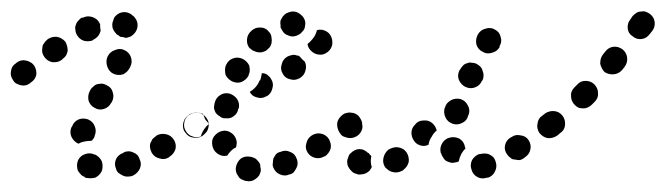

<svg xmlns="http://www.w3.org/2000/svg" viewBox="-42 -304 1211 349"><path d="M122 20Q127 20 131 19Q135 17 138 14Q141 11 143 7Q146 -2 143 -11Q139 -19 131 -23Q130 -23 130 -23Q122 -27 113 -24Q104 -21 100 -13Q98 -8 98 -4Q98 0 99 5Q101 9 104 12Q107 16 111 17Q112 18 113 19Q118 20 122 20ZM212 3Q216 -6 212 -14Q211 -18 208 -22Q205 -25 200 -27Q196 -29 192 -29Q187 -29 183 -27L182 -26Q173 -23 169 -15Q165 -6 169 3Q170 7 173 10Q177 13 181 15Q185 17 189 17Q194 17 198 16L200 15Q208 11 212 3ZM266 -19Q274 -24 277 -33Q279 -42 274 -50Q269 -58 260 -60Q251 -62 243 -58L242 -57Q238 -54 235 -51Q233 -47 231 -43Q230 -39 231 -34Q232 -30 234 -26Q239 -18 248 -16Q257 -13 265 -18ZM88 -55Q84 -64 88 -73L89 -74Q92 -83 101 -87Q109 -90 118 -87Q127 -83 130 -75Q134 -66 130 -57V-56Q129 -53 127 -51Q126 -49 124 -48Q124 -48 124 -48Q114 -48 105 -45Q103 -44 101 -43Q101 -43 101 -43Q100 -43 100 -43Q92 -47 88 -55ZM334 -65Q336 -68 337 -73Q338 -77 337 -82Q336 -86 333 -90Q328 -97 319 -99Q309 -100 302 -95L300 -94Q297 -92 294 -88Q292 -84 291 -80Q290 -75 291 -71Q292 -66 295 -63Q300 -55 309 -54Q318 -52 326 -57L327 -58Q331 -61 334 -65ZM119 -121Q122 -112 130 -108Q138 -103 147 -106Q156 -109 160 -117L161 -118Q166 -127 163 -136Q161 -145 152 -149Q149 -151 144 -152Q140 -152 135 -151Q131 -150 128 -147Q124 -144 122 -140L121 -138Q117 -130 119 -121ZM5 -149Q1 -148 -4 -149Q-8 -150 -12 -152Q-16 -154 -18 -158Q-24 -166 -22 -175Q-21 -184 -13 -189L-12 -190Q-8 -193 -4 -194Q1 -195 5 -194Q10 -193 13 -191Q17 -189 20 -185Q25 -177 24 -168Q22 -159 14 -154L13 -153Q9 -150 5 -149ZM153 -183Q156 -174 164 -170Q173 -166 182 -169Q190 -173 194 -181L195 -183Q199 -191 196 -200Q193 -209 184 -213Q176 -217 167 -213Q158 -210 154 -202L153 -200Q150 -192 153 -183ZM78 -203Q80 -207 81 -211Q81 -216 80 -220Q79 -224 77 -228Q71 -235 62 -237Q53 -238 45 -233L44 -232Q40 -229 38 -225Q35 -222 35 -217Q34 -213 35 -208Q36 -204 39 -200Q44 -193 53 -191Q63 -190 70 -195L72 -197Q75 -199 78 -203ZM140 -261Q139 -261 139 -261Q139 -262 139 -262Q135 -270 126 -273Q117 -276 109 -272H107Q103 -270 100 -266Q97 -263 96 -259Q94 -255 95 -250Q95 -246 97 -242Q99 -238 102 -235Q105 -232 110 -230Q114 -229 118 -229Q123 -229 127 -231L128 -232Q132 -234 135 -237Q138 -240 140 -245Q140 -246 140 -246Q141 -247 141 -248Q140 -253 140 -258Q140 -259 140 -261ZM164 -250Q162 -254 162 -259Q162 -263 164 -267Q165 -272 168 -275Q175 -282 184 -282Q193 -282 200 -275Q202 -274 203 -272Q209 -265 208 -256Q207 -247 200 -241Q197 -238 194 -237Q191 -236 187 -235Q182 -237 177 -237Q177 -237 177 -237Q175 -238 173 -240Q170 -241 169 -243Q166 -246 164 -250Z M429 15Q426 19 423 21Q419 24 415 25Q410 26 406 25H405Q401 24 397 22Q393 20 391 16Q388 12 387 8Q386 3 387 -1Q389 -10 396 -16Q404 -21 413 -19H414Q418 -18 422 -16Q425 -14 428 -10Q429 -9 430 -7Q431 -5 431 -4Q431 0 432 3Q432 4 432 5Q432 6 432 7Q431 11 429 15ZM492 9Q495 5 497 1Q499 -3 499 -7Q499 -12 497 -16Q494 -25 485 -28Q477 -32 468 -28Q463 -27 460 -24Q457 -20 455 -16Q454 -12 454 -8Q453 -3 455 1Q459 10 467 13Q476 17 484 13H485Q489 12 492 9ZM555 -26Q558 -30 559 -34Q560 -38 559 -43Q558 -47 556 -51Q551 -59 542 -61Q533 -63 525 -58Q517 -53 515 -44Q512 -35 517 -27Q522 -19 531 -17Q540 -15 548 -20H549Q552 -22 555 -26ZM353 -25Q346 -30 344 -39V-40Q342 -49 347 -56Q353 -64 362 -66Q371 -68 379 -62Q386 -57 388 -48V-47Q389 -45 388 -42Q388 -39 387 -36Q385 -35 383 -34Q376 -29 371 -21Q371 -21 371 -21Q370 -21 370 -21Q361 -19 353 -25ZM613 -65Q615 -69 616 -73Q617 -77 616 -82Q615 -86 612 -90Q607 -97 598 -99Q589 -101 581 -95Q573 -90 571 -81Q570 -71 575 -64Q578 -60 581 -58Q585 -55 590 -55Q594 -54 598 -55Q603 -56 606 -58L607 -59Q610 -61 613 -65ZM293 -81Q294 -90 302 -95V-96Q306 -98 311 -99Q315 -100 319 -99Q321 -99 323 -98Q325 -98 327 -97Q329 -92 331 -87Q334 -83 338 -79Q338 -79 338 -79Q338 -79 338 -79Q333 -75 329 -69Q325 -63 323 -56Q315 -53 308 -56Q301 -58 297 -64Q291 -72 293 -81ZM357 -93Q353 -95 350 -99Q348 -103 347 -107Q347 -112 348 -116Q350 -126 358 -131Q365 -136 375 -134Q384 -131 389 -124Q394 -116 392 -107L391 -106Q390 -98 383 -93Q377 -88 369 -89Q368 -89 368 -89Q367 -89 366 -89Q365 -89 365 -89Q360 -90 357 -93ZM453 -143Q451 -134 443 -129H442Q434 -124 425 -127Q416 -129 412 -137Q417 -140 421 -144Q427 -150 430 -158H431Q433 -165 434 -171Q440 -171 444 -168Q449 -164 451 -160Q456 -152 453 -143ZM367 -177Q367 -173 368 -168Q370 -164 373 -161Q376 -158 380 -156Q389 -152 397 -155Q406 -159 410 -167V-168Q412 -172 412 -176Q412 -181 411 -185Q409 -189 406 -192Q403 -195 399 -197Q390 -201 382 -198Q373 -195 369 -186Q367 -182 367 -177ZM513 -175Q516 -184 512 -192Q507 -196 503 -201Q503 -201 503 -201Q502 -202 500 -203Q499 -203 498 -203Q493 -205 489 -204Q484 -203 480 -201Q472 -196 470 -187Q467 -178 472 -170Q476 -162 485 -160Q494 -157 503 -162Q511 -167 513 -175ZM558 -241Q553 -248 543 -250Q541 -250 539 -250Q536 -250 534 -249Q534 -249 534 -249Q532 -240 526 -233Q522 -228 517 -224Q518 -217 523 -212Q529 -206 536 -205Q545 -203 553 -209Q560 -214 562 -223V-224Q563 -233 558 -241ZM407 -233Q408 -242 415 -248Q418 -251 423 -253Q427 -254 431 -254Q436 -254 440 -252Q444 -250 447 -246Q450 -243 451 -239Q452 -234 452 -230Q452 -225 450 -221Q448 -217 445 -215L444 -214Q441 -211 437 -210Q432 -208 428 -209Q425 -209 423 -210Q420 -211 418 -212Q416 -213 415 -214Q414 -215 414 -215Q413 -216 412 -216Q406 -223 407 -233ZM468 -267Q470 -271 472 -274Q475 -278 479 -280Q483 -282 488 -283Q497 -284 504 -278Q512 -272 513 -263Q513 -259 512 -254Q511 -250 508 -247Q505 -243 501 -241Q498 -239 493 -238Q487 -237 481 -240Q475 -242 472 -247Q470 -251 468 -254Q468 -255 468 -256Q468 -257 468 -258Q467 -262 468 -267Z M858 7Q862 -1 859 -10Q858 -14 855 -18Q852 -21 848 -23Q844 -25 839 -25Q835 -25 831 -24Q830 -24 829 -24Q821 -21 816 -13Q812 -4 815 4Q817 13 826 18Q834 22 843 19Q844 19 845 19Q854 16 858 7ZM623 11Q619 13 614 13Q610 14 606 12Q601 11 598 8Q597 7 596 6Q593 3 591 -1Q589 -5 589 -10Q589 -14 591 -18Q592 -23 596 -26Q599 -29 603 -31Q607 -33 611 -33Q616 -33 620 -31Q624 -29 627 -26Q628 -26 628 -26Q629 -25 630 -23Q632 -22 633 -20Q631 -12 633 -3Q633 -2 634 -1Q633 1 632 3Q631 4 630 6Q627 9 623 11ZM701 -10Q702 -19 697 -27Q695 -30 691 -33Q687 -35 683 -36Q678 -37 674 -36Q670 -35 666 -33L664 -32Q657 -26 655 -17Q653 -8 658 0Q661 3 665 6Q668 8 673 9Q677 10 682 9Q686 8 690 6L691 5Q699 -1 701 -10ZM779 -8Q774 -9 770 -11Q766 -13 764 -17Q761 -21 760 -25Q759 -26 759 -27Q757 -36 762 -44Q767 -52 776 -54Q785 -56 793 -52Q801 -47 803 -38Q803 -37 803 -37Q803 -36 804 -35Q804 -34 804 -34Q799 -29 796 -23Q793 -17 792 -11Q791 -10 790 -10Q789 -9 787 -9Q783 -8 779 -8ZM922 -32Q924 -41 919 -49Q914 -57 904 -58Q895 -60 888 -55L886 -54Q878 -49 876 -40Q874 -31 880 -23Q882 -20 886 -17Q889 -14 894 -14Q898 -13 903 -13Q907 -14 911 -17L912 -18Q920 -23 922 -32ZM706 -60Q705 -69 711 -76L712 -77Q718 -85 728 -85Q737 -86 744 -80Q747 -77 749 -74Q751 -70 752 -67Q746 -62 743 -56Q738 -49 737 -41Q731 -38 725 -39Q719 -40 714 -44Q707 -51 706 -60ZM573 -67Q575 -63 578 -59Q581 -56 585 -55Q590 -53 594 -53Q603 -53 610 -59Q617 -66 617 -75L616 -77Q616 -86 610 -93Q603 -100 594 -99Q589 -99 585 -98Q581 -96 578 -93Q575 -90 573 -86Q571 -81 572 -77V-75Q572 -71 573 -67ZM977 -64Q980 -68 980 -73Q981 -77 980 -81Q979 -86 977 -89Q971 -97 962 -99Q953 -100 945 -95L944 -94Q940 -91 938 -88Q936 -84 935 -79Q934 -75 935 -71Q936 -66 938 -63Q944 -55 953 -53Q962 -52 970 -57L971 -58Q975 -61 977 -64ZM768 -90Q772 -82 781 -79Q790 -76 799 -81Q807 -85 809 -94L810 -96Q813 -105 808 -113Q804 -121 795 -124Q786 -126 778 -122Q769 -117 767 -109L766 -107Q764 -98 768 -90ZM792 -159Q796 -150 804 -146Q813 -142 821 -145Q830 -148 834 -157L835 -158Q837 -162 837 -167Q837 -171 835 -176Q834 -180 831 -183Q828 -186 824 -188Q820 -190 815 -190Q811 -191 807 -189Q802 -188 799 -184Q796 -181 794 -177L793 -176Q789 -167 792 -159ZM824 -223Q827 -214 835 -210Q843 -205 852 -208Q861 -210 866 -218V-220Q871 -228 868 -237Q866 -246 858 -250Q850 -255 841 -252Q832 -250 827 -242L826 -240Q822 -232 824 -223Z M985 -76Q986 -86 981 -93Q975 -101 966 -102Q957 -103 949 -98Q947 -96 944 -94Q936 -89 935 -79Q933 -70 939 -63Q944 -55 953 -53Q962 -52 970 -57Q973 -59 976 -62Q984 -67 985 -76ZM1045 -135Q1045 -144 1038 -151Q1032 -157 1022 -157Q1013 -157 1007 -150L1002 -145Q995 -138 996 -129Q996 -120 1003 -113Q1006 -110 1010 -108Q1014 -107 1019 -107Q1023 -107 1027 -109Q1031 -111 1034 -114L1039 -119Q1046 -126 1045 -135ZM1098 -199Q1097 -208 1090 -214Q1082 -220 1073 -219Q1064 -218 1058 -210L1054 -205Q1051 -201 1050 -197Q1049 -193 1049 -188Q1050 -184 1052 -180Q1054 -176 1057 -173Q1065 -168 1074 -169Q1083 -170 1089 -177L1093 -182Q1099 -190 1098 -199ZM1148 -264Q1147 -273 1139 -279Q1136 -281 1131 -283Q1127 -284 1123 -283Q1118 -283 1114 -280Q1111 -278 1108 -275L1104 -269Q1098 -262 1099 -252Q1100 -243 1108 -238Q1115 -232 1124 -233Q1133 -234 1139 -242L1143 -247Q1149 -254 1148 -264Z"/></svg>

Font: FRB American Cursive Dotted Extrabold
Style: Bold Italic
Weight: 800
Italic angle: -25°
Version: Version 2.0;Modular Font Editor K font №1